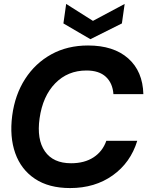

<svg xmlns="http://www.w3.org/2000/svg" viewBox="-20 -943 748 975"><path d="M336 12Q228 12 157.5 -35Q87 -82 57.5 -165Q28 -248 42 -356Q56 -462 107.5 -542Q159 -622 240.5 -667Q322 -712 427 -712Q557 -712 631 -646.5Q705 -581 708 -465H556Q552 -521 517.5 -553Q483 -585 419 -585Q324 -585 260.5 -520Q197 -455 181 -342Q166 -235 208 -174.5Q250 -114 341 -114Q409 -114 455 -144Q501 -174 520 -228H677Q643 -117 552.5 -52.5Q462 12 336 12ZM439 -744 302 -824 316 -923 452 -837 613 -923 599 -824Z"/></svg>

Font: Host Grotesk ExtraBold
Style: Italic
Weight: 800
Italic angle: -8°
Designer: Doğukan Karapınar
Foundry: Element Type
Version: Version 1.003; ttfautohint (v1.8.4.7-5d5b)